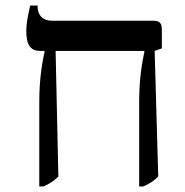

<svg xmlns="http://www.w3.org/2000/svg" viewBox="-20 -667 670 694"><path d="M191 -29 181 -483H502V-480C495 -447 483 -388 483 -299V7H498C521 -3 537 -14 552 -29L539 -483L565 -492V-559C565 -584 557 -592 535 -592H169C134 -592 116 -612 116 -644V-647H89C78 -597 75 -577 75 -555C75 -503 92 -483 124 -483H141V-480C134 -447 122 -388 122 -299V7H137C160 -3 176 -14 191 -29Z"/></svg>

Font: Noto Serif Hebrew
Style: Regular
Weight: 400
Designer: Monotype Design Team
Foundry: Monotype Imaging Inc.
Version: Version 1.901